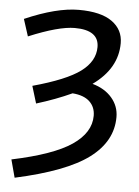

<svg xmlns="http://www.w3.org/2000/svg" viewBox="-54 -572 619 856"><g transform="rotate(5 255.0 -144.5)"><path d="M22.5 160.2Q208 121.1 289.6 65.4Q371.1 9.8 371.1 -65.4Q371.1 -104.5 345.2 -128.9Q319.3 -153.3 268.6 -157.2Q196.3 -124 110.4 -97.7L86.9 -174.8Q236.3 -215.8 298.8 -262.2Q361.3 -308.6 361.3 -372.1Q361.3 -448.2 252.9 -448.2Q181.6 -448.2 47.9 -392.6L23.4 -468.8Q165 -530.3 264.2 -530.3Q363.3 -530.3 413.1 -494.6Q462.9 -459 462.9 -398.4Q462.9 -285.2 353.5 -207Q409.2 -191.4 440.9 -154.3Q472.7 -117.2 472.7 -68.4Q472.7 40 372.1 115.2Q271.5 190.4 43.9 240.2Z"/></g></svg>

Font: GenEi M Gothic v2 Medium
Style: Regular
Weight: 500
Version: Version 2.0